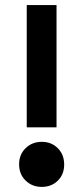

<svg xmlns="http://www.w3.org/2000/svg" viewBox="-20 -720 327 754"><path d="M85 -220V-700H202V-220ZM144 14Q106 14 80.5 -11Q55 -36 55 -75Q55 -113 80.5 -138Q106 -163 144 -163Q182 -163 207 -138Q232 -113 232 -74Q232 -35 207 -10.5Q182 14 144 14Z"/></svg>

Font: Space Grotesk Light SemiBold
Style: Regular
Weight: 600
Version: Version 2.000